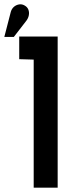

<svg xmlns="http://www.w3.org/2000/svg" viewBox="-69 -869 329 889"><path d="M20 -595 87 -593V0H198V-700H20ZM53 -773Q62 -785 64.5 -798.5Q67 -812 62.5 -824Q58 -836 46 -843Q33 -851 19 -848.5Q5 -846 -5 -837Q-15 -828 -19 -814L-49 -698H-5Z"/></svg>

Font: Advent Pro
Style: Bold
Weight: 700
Designer: VivaRado, Andreas Kalpakidis
Foundry: VivaRado, Andreas Kalpakidis
Version: Version 3.000